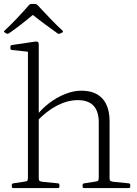

<svg xmlns="http://www.w3.org/2000/svg" viewBox="-28 -956 698 976"><path d="M114 0V-574H169V0ZM474 -334Q474 -390 447.5 -418.5Q421 -447 367 -447Q316 -447 262.5 -419.5Q209 -392 160 -340L155 -365Q183 -402 221.5 -431.5Q260 -461 303 -478Q346 -495 385 -495Q456 -495 492.5 -455Q529 -415 529 -338V0H474ZM39 0Q32 0 32 -7V-16Q32 -23 40 -24L98 -33Q109 -34 111.5 -38Q114 -42 114 -53V-180H169V-50Q169 -40 172.5 -37Q176 -34 187 -32L267 -24Q274 -23 274 -16V-7Q274 0 267 0ZM114 -573V-718L133 -691L32 -702Q25 -703 25 -710V-719Q25 -726 32 -727L147 -744Q160 -746 164.5 -743Q169 -740 169 -730V-573ZM399 0Q392 0 392 -7V-16Q392 -23 400 -24L458 -33Q468 -34 471 -38Q474 -42 474 -53V-180H529V-50Q529 -40 532.5 -37Q536 -34 547 -32L627 -24Q634 -23 634 -16V-7Q634 0 627 0ZM-4 -791Q-11 -795 -5 -800Q26 -829 56.5 -861Q87 -893 120 -931Q125 -936 132 -936H150Q157 -936 162 -931Q197 -893 228 -861Q259 -829 290 -800Q295 -795 289 -791Q287 -790 284 -788.5Q281 -787 278 -786Q272 -782 265 -786Q234 -808 199.5 -833.5Q165 -859 129 -888H149Q115 -860 82 -834Q49 -808 18 -787Q12 -783 5 -785Q3 -787 0.5 -788.5Q-2 -790 -4 -791Z"/></svg>

Font: Hahmlet ExtraLight
Style: Regular
Weight: 250
Designer: Minjoo Ham & Mark Frömberg
Foundry: hypertype
Version: Version 1.002